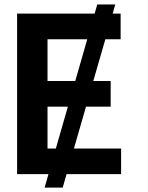

<svg xmlns="http://www.w3.org/2000/svg" viewBox="-20 -789 672 870"><path d="M528.8 -116.1V0H281.6L264.2 61.1H182.2L199.6 0H57.5V-727.3H408.7L420.8 -768.8H502.5L490.4 -727.3H526.6V-611.2H457.4L402.7 -421.9H481.5V-305.8H369.7L315 -116.1ZM195.3 -421.9H321L375.4 -611.2H195.3ZM195.3 -116.1H233L287.6 -305.8H195.3Z"/></svg>

Font: Interface
Style: Bold
Weight: 700
Designer: Rasmus Andersson
Foundry: rsms
Version: Version 1.8